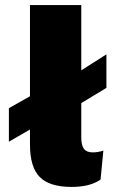

<svg xmlns="http://www.w3.org/2000/svg" viewBox="-20 -726 460 756"><path d="M399 -380 300 -320V-186Q300 -154 310.5 -140Q321 -126 345 -126Q366 -126 387 -133L376 -19Q335 10 262 10Q175 10 136.5 -29Q98 -68 98 -157V-216L15 -168V-300L98 -347V-706H300V-449L399 -512Z"/></svg>

Font: Elaine Sans ExtraBold
Style: Regular
Weight: 800
Designer: Wei Huang
Foundry: Wei Huang
Version: Version 2.001;December 24, 2019;FontCreator 12.0.0.2547 64-b